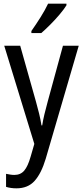

<svg xmlns="http://www.w3.org/2000/svg" viewBox="-20 -786 452 1046"><path d="M3 -537H90L176 -232Q185 -200 193 -167.5Q201 -135 206 -103H210Q214 -130 222 -163.5Q230 -197 240 -233L323 -537H409L229 79Q205 159 168.5 199.5Q132 240 70 240Q54 240 40 238Q26 236 13 232V161Q23 163 35 165Q47 167 58 167Q92 167 112 143.5Q132 120 147 67L167 -2ZM342 -757Q329 -736 305 -707.5Q281 -679 253.5 -651.5Q226 -624 205 -606H151V-617Q177 -654 201.5 -693Q226 -732 242 -766H342Z"/></svg>

Font: Noto Sans Devanagari Condensed
Style: Regular
Weight: 400
Width: 3
Designer: Jelle Bosma - Monotype Design Team
Foundry: Monotype Imaging Inc.
Version: Version 2.004; ttfautohint (v1.8.4.7-5d5b)